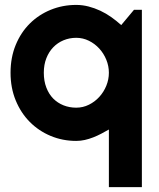

<svg xmlns="http://www.w3.org/2000/svg" viewBox="-20 -562 648 781"><path d="M557.1 199.2H422.9V-35.2Q407.7 -26.4 391.8 -18.1Q376 -9.8 359.1 -3.2Q342.3 3.4 325 7.3Q307.6 11.2 290 11.2Q234.9 11.2 186.3 -9Q137.7 -29.3 101.3 -65.9Q64.9 -102.5 43.9 -153.6Q22.9 -204.6 22.9 -266.1Q22.9 -328.1 43.9 -379.2Q64.9 -430.2 101.3 -466.3Q137.7 -502.4 186.3 -522.2Q234.9 -542 290 -542Q315.4 -542 340.1 -535.6Q364.7 -529.3 388.2 -518.3Q411.6 -507.3 432.9 -492.2Q454.1 -477.1 473.1 -460L524.9 -522H557.1ZM422.9 -266.1Q422.9 -293.5 412.4 -319.1Q401.9 -344.7 383.8 -364.5Q365.7 -384.3 341.6 -396.2Q317.4 -408.2 290 -408.2Q262.7 -408.2 238.5 -398.2Q214.4 -388.2 196.5 -369.6Q178.7 -351.1 168.5 -325Q158.2 -298.8 158.2 -266.1Q158.2 -232.4 168.5 -205.8Q178.7 -179.2 196.5 -161.1Q214.4 -143.1 238.5 -133.5Q262.7 -124 290 -124Q317.4 -124 341.6 -136Q365.7 -147.9 383.8 -167.7Q401.9 -187.5 412.4 -213.1Q422.9 -238.8 422.9 -266.1Z"/></svg>

Font: Righteous
Style: Regular
Weight: 400
Version: Version 1.000